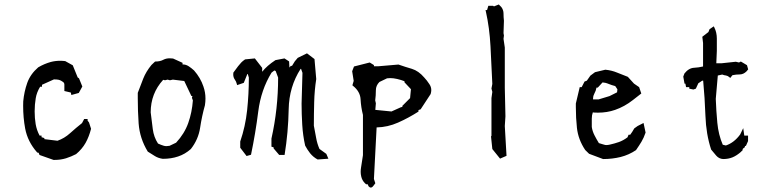

<svg xmlns="http://www.w3.org/2000/svg" viewBox="-20 -722 3552 871"><path d="M85 -242.2Q85 -252 85.4 -261.7V-262.2Q89.4 -305.7 103.5 -345.7Q117.7 -385.7 153.3 -416.5Q180.7 -432.6 210.4 -440.9Q231 -446.3 252.9 -446.3Q263.7 -446.3 275.9 -444.8L310.1 -425.8L332.5 -370.6L338.4 -366.7L353.5 -329.6L337.4 -300.3L303.7 -291L301.3 -302.2L272 -309.1V-338.4Q272 -346.7 264.6 -351.1Q258.8 -355 256.8 -356Q251.5 -358.9 244.4 -360.4Q237.3 -361.8 224.6 -361.8L170.4 -337.4V-328.6H162.1Q146.5 -303.2 142.1 -276.4Q137.2 -247.6 137.2 -216.8Q137.2 -186 141.8 -158.7Q146.5 -131.3 159.7 -106.9H168.5V-99.6L181.2 -95.7V-90.8L240.7 -83.5Q272 -94.2 298.1 -117.9Q324.2 -141.6 352.1 -163.6L361.8 -182.1H377.4V-174.8L383.8 -166.5L393.1 -137.7Q383.8 -101.6 368.2 -73.7Q352.1 -45.4 325.2 -22.9Q303.7 -11.7 279.3 -3.9Q254.9 3.4 229.5 3.4H223.6H222.7L159.2 -19L155.3 -28.8L148.4 -30.3L147.5 -31.7Q105.5 -79.6 94.2 -138.7Q85 -188 85 -242.2Z M605 -276.4Q605 -288.1 605 -300.8Q617.2 -334 629.9 -365.7Q642.6 -397.5 667 -427.2L683.6 -442.9H685.5Q706.5 -442.9 721.7 -451.2Q733.9 -457.5 750 -457.5Q756.8 -457.5 765.1 -456.5L808.1 -437V-433.6V-429.7Q808.6 -429.7 809.1 -429.7Q823.2 -429.7 835.7 -421.6Q848.1 -413.6 860.4 -402.3Q889.6 -369.1 902.8 -329.6Q912.1 -303.2 912.1 -274.9Q912.1 -260.3 909.7 -245.1V-244.6Q896 -196.3 887.9 -142.8Q879.9 -89.4 845.7 -45.9Q819.3 -22.5 788.1 -12.2Q756.8 -1.5 718.8 -1.5H718.3Q698.2 -4.4 683.1 -13.7Q668 -22.9 650.4 -34.2Q613.8 -94.2 608.9 -162.1Q605 -218.3 605 -276.4ZM720.2 -359.9Q663.6 -297.9 663.6 -212.4Q668.5 -172.4 673.1 -136.2Q677.7 -100.1 696.8 -70.8Q710.4 -64.5 722.2 -61Q728 -59.1 734.6 -59.1Q741.2 -59.1 749 -60.5L778.8 -74.7Q816.9 -115.7 834 -164.1Q851.1 -212.4 855 -266.6L850.6 -278.3L853 -286.6H851.6H848.1L815.9 -354.5L764.2 -360.8L751 -357.9L740.2 -360.8L728.5 -357.9Z M1249 -19H1246.6L1221.2 -48.8V-50.8V-53.7L1211.4 -56.6V-93.3Q1241.7 -228 1241.7 -370.1L1230.5 -399.9L1224.6 -402.3L1211.9 -392.6Q1164.1 -314.9 1151.6 -216.6Q1139.2 -118.2 1118.7 -20L1098.6 -14.2L1069.8 -51.8V-80.1Q1093.3 -148.4 1101.1 -222.2Q1108.9 -295.9 1108.9 -370.1L1104 -386.2H1102.1L1085.9 -346.2L1055.7 -335.9L1054.2 -341.3Q1051.8 -352.1 1044.9 -361.6Q1038.1 -371.1 1038.1 -384.3Q1038.1 -387.7 1038.6 -392.6Q1052.2 -411.6 1060.1 -421.6Q1067.9 -431.6 1074.5 -438.5Q1081.1 -445.3 1091.8 -452.6L1136.2 -457L1169.4 -414.1V-396.5Q1190.9 -423.8 1229.5 -449.2L1270.5 -457L1291.5 -443.4L1293 -415.5L1299.3 -423.3H1304.7L1317.4 -443.8L1330.6 -459.5L1372.6 -480L1406.7 -454.1L1414.6 -363.3Q1406.7 -313 1405.3 -259Q1403.8 -205.1 1403.8 -151.9Q1409.7 -122.1 1414.3 -95.9Q1418.9 -69.8 1429.2 -46.4L1460.4 -23.9L1469.7 -2L1420.9 1.5Q1400.9 -9.3 1386.7 -26.9Q1373.5 -43.9 1364.3 -61.5Q1354 -107.4 1351.1 -156.2Q1348.1 -205.1 1348.1 -252L1352.1 -391.6L1345.7 -409.7H1343.8Q1291.5 -328.6 1289.6 -226.6Q1287.6 -120.6 1271 -19Z M1651.9 123 1647.9 113.8H1640.6Q1637.2 110.8 1635.3 108.9Q1622.6 96.2 1618.7 78.6Q1616.2 67.9 1616.2 57.9Q1616.2 47.9 1617.7 39.1L1626.5 -18.1V-200.7Q1617.7 -234.9 1615.7 -272Q1613.8 -306.6 1581.5 -332.5L1578.6 -335L1584.5 -355L1577.6 -398.9L1585.9 -420.4L1657.2 -438.5L1676.3 -426.8V-421.4H1696.3L1787.6 -429.2Q1819.8 -418 1848.6 -409.7Q1878.9 -400.4 1904.3 -370.6Q1916.5 -357.9 1928.2 -339.8Q1936.5 -327.6 1936.5 -313Q1936.5 -305.2 1933.6 -295.4L1888.2 -226.1L1878.4 -222.7V-215.8Q1832.5 -186.5 1785.6 -165.8Q1738.8 -145 1688.5 -144L1676.3 89.8L1682.6 109.4Q1674.3 121.1 1669.9 125.5Q1666.5 128.9 1661.9 128.9Q1657.2 128.9 1651.9 123ZM1685.1 -312.5Q1685.1 -288.1 1682.1 -266.6L1685.1 -253.4L1682.6 -223.6L1755.9 -216.3L1799.3 -235.8L1805.2 -236.8V-241.7L1840.3 -276.9L1844.2 -317.4L1814.9 -348.6V-350.6V-353.5Q1798.8 -359.9 1781.5 -363.8Q1764.2 -367.7 1750.5 -367.7Q1743.2 -367.7 1735.8 -366.7L1701.2 -350.1Q1685.1 -334 1685.1 -312.5Z M2209.5 -276.9 2213.4 -305.2 2209.5 -320.3 2213.4 -341.3Q2209.5 -428.7 2205.1 -512.2Q2200.7 -595.7 2184.1 -669.9L2182.6 -676.3H2189.5L2195.3 -695.8H2216.8L2220.7 -692.9L2242.7 -701.7L2254.4 -689.9Q2264.2 -676.8 2264.2 -660.4Q2264.2 -644 2266.1 -627.9L2264.2 -571.8L2266.1 -560.5L2264.2 -545.9L2270 -506.3V-323.2L2272.9 -194.3L2270 -150.4L2277.8 -15.1L2248.5 -2.4L2213.4 -45.9L2207.5 -103L2209.5 -106Z M2669.4 -212.4Q2664.6 -199.7 2664.6 -184.1V-146Q2667.5 -126.5 2676.8 -108.4Q2686 -90.3 2696.8 -72.8Q2709.5 -69.3 2716.3 -66.9Q2723.1 -64.5 2726.1 -64.2Q2729 -64 2731 -64Q2737.8 -64 2746.1 -65.9Q2768.1 -70.8 2787.6 -77.6Q2807.1 -84.5 2826.7 -99.1L2831.5 -110.8H2838.9L2848.1 -124L2857.4 -139.6L2872.6 -150.4L2899.4 -164.1L2908.7 -120.6Q2900.4 -96.2 2889.9 -78.9Q2879.4 -61.5 2865.2 -41Q2833.5 -19.5 2795.4 -9.8Q2757.3 -0.5 2716.8 -0.5H2715.8L2652.3 -24.4L2634.8 -41.5Q2603 -88.9 2597.2 -142.1Q2592.3 -186.5 2592.3 -235.8Q2592.3 -243.7 2592.3 -252.4L2609.9 -326.7H2618.7L2631.8 -352.1L2642.1 -356L2658.2 -378.9L2679.2 -394.5L2726.1 -405.8Q2755.4 -402.8 2779.1 -392.8Q2802.7 -382.8 2828.1 -373.5L2856 -342.8L2879.4 -326.7L2889.2 -297.9L2851.1 -268.1Q2813 -238.3 2770.5 -223.6Q2734.4 -210.9 2692.4 -210.9Q2679.2 -210.9 2674.8 -211.4ZM2689.5 -324.7H2686Q2683.6 -310.5 2675.8 -296.4Q2670.4 -286.6 2670.4 -276.4Q2670.4 -273.4 2670.4 -271H2695.3L2745.1 -286.1L2779.3 -303.2L2780.8 -316.9L2771 -331.5Q2754.4 -335.9 2743.7 -340.3Q2732.9 -344.7 2726.3 -346.2Q2719.7 -347.7 2713.4 -348.1L2691.9 -324.7Z M3106.9 -324.2Q3106.9 -325.7 3106.9 -326.7H3092.3L3089.4 -342.3H3085.4L3079.6 -374.5L3085 -388.7Q3104.5 -413.6 3129.4 -414.6Q3148.4 -415.5 3169.4 -420.4V-526.9L3166 -555.2L3193.8 -576.7L3198.7 -589.4L3217.8 -602.5L3220.7 -597.2Q3231.9 -574.7 3231.9 -546.9V-491.2L3229.5 -435.1H3254.4L3317.9 -441.9L3332.5 -438.5L3340.8 -442.9L3368.7 -426.3L3374 -407.2Q3369.6 -401.4 3366.7 -398.4Q3352.5 -384.3 3335.4 -384.3Q3318.8 -384.3 3302.7 -380.9L3292.5 -368.2L3288.6 -372.1Q3280.8 -378.4 3273.9 -379.4Q3265.1 -380.4 3256.3 -383.8L3236.3 -379.4L3227.1 -273.4Q3229 -219.7 3234.1 -165Q3239.3 -110.4 3258.8 -65.4L3272.9 -62Q3310.5 -74.7 3337.9 -112.3L3351.6 -140.6L3356.4 -106.9H3373.5V-82L3363.8 -60.1H3359.9L3358.4 -53.7L3350.1 -47.4L3346.7 -36.6H3343.3V-34.7Q3322.3 -16.1 3303.2 -8.3Q3284.2 -0.5 3260.7 -0.5H3260.3Q3241.7 -1.5 3229 -16.1Q3217.8 -28.8 3206.1 -43.5Q3183.1 -113.3 3180.2 -196.3Q3177.2 -279.3 3169.9 -356H3165.5L3147.9 -344.2L3136.7 -319.8L3125.5 -315.9L3106.9 -319.8Z"/></svg>

Font: Bakudai
Style: Medium
Weight: 500
Version: Version 1.48